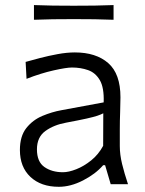

<svg xmlns="http://www.w3.org/2000/svg" viewBox="-20 -708 559 738"><path d="M206 10Q137.5 10 97 -28Q56.5 -66 56.5 -131.5Q56.5 -184.5 81.2 -215.8Q106 -247 143 -262.5Q180 -278 216.5 -284.5L378.5 -314.5Q380.5 -371 363.8 -399.8Q347 -428.5 318.5 -438.5Q290 -448.5 256.5 -448.5Q235.5 -448.5 186.2 -437.5Q137 -426.5 82 -405L78.5 -470Q101 -476.5 133.8 -485Q166.5 -493.5 201.8 -500Q237 -506.5 267.5 -506.5Q349 -506.5 396 -465.5Q443 -424.5 443 -334Q443 -312 441.8 -277.8Q440.5 -243.5 440.5 -211V-146.5Q440.5 -114 449.2 -78Q458 -42 472 0H405.5L384 -73H376.5Q347 -39 299.2 -14.5Q251.5 10 206 10ZM222 -46Q244 -46 273.2 -57.5Q302.5 -69 330.5 -91.5Q358.5 -114 376.5 -147.5L377 -272.5Q368.5 -268 354.5 -263.2Q340.5 -258.5 312.5 -252.2Q284.5 -246 234 -236.5Q187 -228 154.5 -204.5Q122 -181 122 -134Q122 -86 150.8 -66Q179.5 -46 222 -46ZM110.5 -632V-688.5Q145 -687 183.2 -686.5Q221.5 -686 263.5 -686Q305.5 -686 343.8 -686.5Q382 -687 416.5 -688.5V-632Q382 -633.5 343.8 -634Q305.5 -634.5 263.5 -634.5Q221.5 -634.5 183.2 -634Q145 -633.5 110.5 -632Z"/></svg>

Font: Commissioner Flair Light
Style: Regular
Weight: 300
Designer: Kostas Bartsokas
Foundry: Kostas Bartsokas
Version: Version 1.000; ttfautohint (v1.8.3)